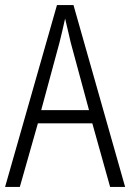

<svg xmlns="http://www.w3.org/2000/svg" viewBox="-20 -735 512 755"><path d="M413 0 343 -250H129L58 0H0L204 -715H269L472 0ZM258 -568Q253 -591 247 -615.5Q241 -640 236 -662Q231 -639 225.5 -615.5Q220 -592 214 -568L142 -302H330Z"/></svg>

Font: Noto Sans Gujarati UI Condensed Light
Style: Regular
Weight: 300
Width: 3
Designer: Jelle Bosma - Monotype Design Team, Universal Thirst
Foundry: Monotype Imaging Inc.
Version: Version 2.106; ttfautohint (v1.8.4.7-5d5b)